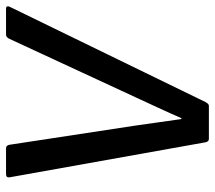

<svg xmlns="http://www.w3.org/2000/svg" viewBox="-86 -638 695 620"><g transform="rotate(90 261.0 -327.5)"><path d="M-22 0Q-27 0 -28.5 -3Q-30 -6 -28 -11L280 -644Q286 -655 292 -655H399Q408 -655 410 -644L523 -12Q525 0 513 0H429Q420 0 418 -11L356 -418Q351 -455 345.5 -492Q340 -529 335 -566H332Q316 -529 299 -492.5Q282 -456 265 -419L76 -11Q71 0 62 0Z"/></g></svg>

Font: Sofia Sans SemiBold
Style: Italic
Weight: 600
Italic angle: -9°
Designer: Botio Nikoltchev, Ani Petrova
Foundry: lettersoup
Version: Version 4.100-B